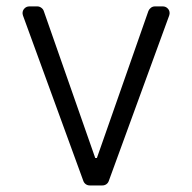

<svg xmlns="http://www.w3.org/2000/svg" viewBox="-20 -565 585 585"><path d="M234 -13.5 50.1 -517.4Q48.7 -522.4 48.7 -524.9Q48.7 -533.4 54.7 -539.4Q60.7 -545.5 69.6 -545.5H93.8Q100.1 -545.5 105.6 -541.5Q111.2 -537.6 113.3 -531.6L270.2 -83.5H275.2L432.2 -531.6Q434.7 -537.6 440 -541.5Q445.3 -545.5 452.1 -545.5H475.9Q484.7 -545.5 490.8 -539.4Q496.8 -533.4 496.8 -524.9Q496.8 -522.4 495.4 -517.4L311.4 -13.5Q309.3 -7.5 304 -3.7Q298.7 0 291.9 0H253.6Q246.8 0 241.5 -3.7Q236.2 -7.5 234 -13.5Z"/></svg>

Font: DeltaSans Light
Style: Regular
Weight: 300
Designer: Rasmus Andersson
Foundry: rsms
Version: Version 3.012